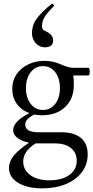

<svg xmlns="http://www.w3.org/2000/svg" viewBox="-20 -758 511 1051"><path d="M210 -127Q188 -127 167 -131Q141 -117 129.5 -104Q118 -91 118 -76Q118 -34 191 -34H315Q386 -34 423 -3Q460 28 460 87Q460 142 428.5 184Q397 226 341 249.5Q285 273 211 273Q129 273 79 242.5Q29 212 29 161Q29 127 54.5 95Q80 63 139 23Q99 15 75.5 -3Q52 -21 52 -46Q52 -93 141 -139Q98 -154 72.5 -189Q47 -224 47 -272Q47 -316 70 -350.5Q93 -385 133.5 -405Q174 -425 225 -425Q269 -425 312 -406Q355 -387 379 -387H464Q469 -387 470.5 -376.5Q472 -366 470.5 -355.5Q469 -345 464 -345H381Q383 -332 383.5 -319.5Q384 -307 384 -292Q384 -217 336.5 -172Q289 -127 210 -127ZM215 -156Q257 -156 282.5 -189.5Q308 -223 308 -276Q308 -329 282.5 -362.5Q257 -396 215 -396Q174 -396 148 -362.5Q122 -329 122 -276Q122 -223 148 -189.5Q174 -156 215 -156ZM250 229Q318 229 359 200Q400 171 400 122Q400 78 368.5 52.5Q337 27 281 27H175Q107 70 107 126Q107 172 146 200.5Q185 229 250 229ZM225 -499Q196 -499 175.5 -522Q155 -545 155 -576Q155 -623 184 -660Q213 -697 263 -737Q266 -740 272 -734Q278 -728 275 -725Q244 -694 227 -669Q210 -644 210 -615Q210 -596 224 -590Q271 -570 271 -538Q271 -499 225 -499Z"/></svg>

Font: Junicode
Style: Regular
Weight: 400
Designer: Peter S. Baker
Version: Version 2.100; ttfautohint (v1.8.4)